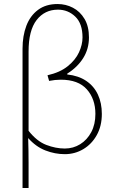

<svg xmlns="http://www.w3.org/2000/svg" viewBox="-20 -754 576 954"><path d="M92 180V-512Q92 -576 111 -626Q130 -676 169 -705Q208 -734 266 -734Q307 -734 342.5 -715.5Q378 -697 400 -660Q422 -623 422 -568Q422 -511 393.5 -465.5Q365 -420 314 -388V-384Q370 -378 408.5 -352Q447 -326 466.5 -284Q486 -242 486 -188Q486 -128 461 -83Q436 -38 394 -13Q352 12 302 12Q253 12 205.5 -6.5Q158 -25 120 -68Q122 -5 122 55Q122 115 122 180ZM302 -16Q344 -16 378.5 -37.5Q413 -59 433.5 -97.5Q454 -136 454 -188Q454 -262 411.5 -310Q369 -358 282 -358Q254 -358 224 -352L216 -380Q278 -394 316.5 -425Q355 -456 372.5 -494Q390 -532 390 -568Q390 -637 354 -671.5Q318 -706 268 -706Q202 -706 162 -654.5Q122 -603 122 -498Q122 -399 122 -301Q122 -203 122 -104Q163 -52 210 -34Q257 -16 302 -16Z"/></svg>

Font: Source Sans 3 Variable
Style: Regular
Weight: 200
Designer: Paul D. Hunt
Foundry: Adobe Systems Incorporated
Version: Version 3.026